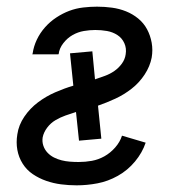

<svg xmlns="http://www.w3.org/2000/svg" viewBox="-20 -548 540 576"><path d="M210 8Q186 8 163 5Q140 2 118.5 -5.5Q97 -13 78.5 -25.5Q60 -38 48 -57Q36 -76 32 -98.5Q28 -121 32 -145Q36 -173 53 -198Q70 -223 94 -241Q118 -259 145.5 -271Q173 -283 200 -291L190 -388L257 -394L265 -310Q280 -315 295 -320.5Q310 -326 323 -335Q336 -344 345.5 -357Q355 -370 357 -385Q360 -403 353 -418.5Q346 -434 332 -443Q318 -452 301 -455Q284 -458 266 -458Q249 -458 231.5 -455Q214 -452 198 -443Q182 -434 170 -418.5Q158 -403 156 -386L155 -385H77L78 -388Q81 -409 90.5 -429Q100 -449 115 -466Q130 -483 149 -495.5Q168 -508 188 -515.5Q208 -523 229.5 -525.5Q251 -528 271 -528Q294 -528 316 -525Q338 -522 358 -514Q378 -506 394.5 -492.5Q411 -479 421 -460.5Q431 -442 435 -420Q439 -398 435 -375Q430 -349 414 -324.5Q398 -300 375 -282Q352 -264 326 -252Q300 -240 274 -231L284 -132L217 -126L208 -212Q192 -207 176.5 -201.5Q161 -196 146.5 -187.5Q132 -179 121.5 -165Q111 -151 108 -136Q106 -123 110 -111Q114 -99 122.5 -90Q131 -81 142 -75.5Q153 -70 165 -67Q177 -64 190 -63Q203 -62 216 -62Q236 -62 255.5 -65.5Q275 -69 293 -79Q311 -89 325.5 -105.5Q340 -122 346 -141L417 -120Q407 -90 385 -63.5Q363 -37 333.5 -20.5Q304 -4 272.5 2Q241 8 210 8Z"/></svg>

Font: Iosevka Fixed
Style: Italic
Weight: 400
Italic angle: -9°
Monospace: yes
Designer: Belleve Invis
Foundry: Belleve Invis
Version: Version 33.2.4